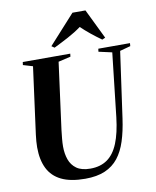

<svg xmlns="http://www.w3.org/2000/svg" viewBox="-104 -1060 932 1149"><g transform="rotate(-10 362.0 -486.0)"><path d="M658 -707.5 601.5 -305.5Q591 -230.5 572.2 -172Q553.5 -113.5 521.8 -73Q490 -32.5 440.8 -11.2Q391.5 10 320.5 10Q231.5 10 176 -17Q120.5 -44 94.5 -96.5Q68.5 -149 68.5 -225Q68.5 -243 70 -261.8Q71.5 -280.5 74 -300.5L128.5 -707.5L70 -725L72.5 -743H361L359 -725L284 -707.5L230 -302.5Q227 -276 224.5 -250.8Q222 -225.5 222 -202.5Q222 -159.5 234.5 -123.8Q247 -88 277.2 -66.2Q307.5 -44.5 361 -44.5Q422 -44.5 463.8 -73.8Q505.5 -103 530.5 -164.2Q555.5 -225.5 566.5 -320.5L610 -707L529 -725L531.5 -743H724L722.5 -725ZM257.5 -806.5 416.5 -982H495.5L583.5 -801L564.5 -792.5Q532 -815.5 501.2 -840.5Q470.5 -865.5 444.5 -890.5Q408 -863.5 363.5 -839.8Q319 -816 275 -794.5Z"/></g></svg>

Font: Merriweather 144pt
Style: Bold Italic
Weight: 700
Italic angle: -7.8°
Version: Version 2.101